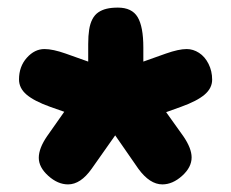

<svg xmlns="http://www.w3.org/2000/svg" viewBox="-20 -863 608 505"><path d="M212 -747Q212 -769 214.5 -785Q217 -801 223 -812.5Q229 -824 238.5 -830.5Q248 -837 260.5 -840Q273 -843 290 -843Q327 -843 342 -818Q357 -793 357 -738V-701L416 -722Q450 -734 471 -734Q488 -734 503.5 -724Q519 -714 528.5 -695Q538 -676 538 -653.5Q538 -631 518 -614Q498 -597 456 -582L417 -568L462 -505Q484 -473 484 -449Q484 -423 459 -400.5Q434 -378 407 -378Q374 -378 344 -419L283 -507L221 -419Q192 -378 159 -378Q132 -378 107 -400.5Q82 -423 82 -448Q82 -473 104 -505L149 -569L112 -582Q70 -597 50 -614Q30 -631 30 -654Q30 -688 50.5 -711Q71 -734 97 -734Q119 -734 153 -722L212 -701Z"/></svg>

Font: Coiny 2.0
Style: Regular
Weight: 400
Version: Version 1.001 July 11, 2018